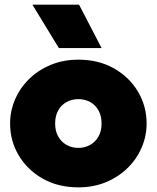

<svg xmlns="http://www.w3.org/2000/svg" viewBox="-20 -792 675 827"><path d="M317.5 15Q230.5 15 164.2 -22.5Q98 -60 60.8 -122.5Q23.5 -185 23.5 -260Q23.5 -314 44.8 -363.5Q66 -413 105.2 -451.5Q144.5 -490 198.5 -512.5Q252.5 -535 317.5 -535Q404.5 -535 470.8 -497.5Q537 -460 574.2 -397.5Q611.5 -335 611.5 -260Q611.5 -206 590.2 -156.5Q569 -107 529.8 -68.5Q490.5 -30 436.8 -7.5Q383 15 317.5 15ZM317.5 -155Q345.5 -155 368.2 -167.8Q391 -180.5 404.2 -204Q417.5 -227.5 417.5 -260Q417.5 -292.5 404.5 -316Q391.5 -339.5 368.8 -352.2Q346 -365 317.5 -365Q289 -365 266.2 -352.2Q243.5 -339.5 230.5 -316Q217.5 -292.5 217.5 -260Q217.5 -227.5 230.8 -204Q244 -180.5 266.8 -167.8Q289.5 -155 317.5 -155ZM233.5 -585 119.5 -772H320.5L417.5 -585Z"/></svg>

Font: Geologica Roman Black
Style: Regular
Weight: 900
Designer: Sindre Bremnes, Frode Helland
Foundry: Monokrom Skriftforlag AS
Version: Version 1.010;gftools[0.9.28]